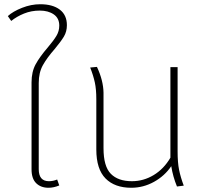

<svg xmlns="http://www.w3.org/2000/svg" viewBox="-20 -877 981 907"><path d="M250 -29 260 -1Q234 10 209 10Q173 10 151 -11.5Q129 -33 129 -77V-488Q129 -538 148.5 -573.5Q168 -609 205 -652Q233 -685 246.5 -707.5Q260 -730 260 -756Q260 -791 234 -809Q208 -827 168 -827Q128 -827 93.5 -813Q59 -799 33 -778L17 -801Q41 -823 84 -840Q127 -857 170 -857Q229 -857 262.5 -831.5Q296 -806 296 -758Q296 -728 282 -704.5Q268 -681 238 -645Q202 -604 182.5 -569Q163 -534 163 -485V-78Q163 -21 211 -21Q231 -21 250 -29Z M816 4Q797 -42 789 -92Q758 -46 707.5 -18Q657 10 600 10Q522 10 478.5 -34Q435 -78 435 -171V-408Q435 -455 428 -487.5Q421 -520 406 -558L438 -561Q468 -497 469 -439V-177Q469 -91 503.5 -56Q538 -21 603 -21Q658 -21 706 -50Q754 -79 785 -132V-144V-560H819V-162Q819 -109 826 -74.5Q833 -40 848 0Z"/></svg>

Font: FiraGO UltraLight
Style: Regular
Weight: 200
Designer: bBox Type
Foundry: bBox Type GmbH
Version: Version 1.001